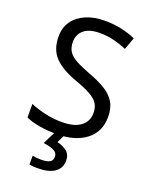

<svg xmlns="http://www.w3.org/2000/svg" viewBox="-174 -814 897 1145"><g transform="rotate(20 274.5 -242.0)"><path d="M502 -191Q502 -96 433 -43Q364 10 247 10Q187 10 136 1Q85 -8 51 -24V-110Q87 -94 140.5 -81Q194 -68 251 -68Q331 -68 371.5 -99Q412 -130 412 -183Q412 -218 397 -242Q382 -266 345.5 -286.5Q309 -307 244 -330Q153 -363 106.5 -411Q60 -459 60 -542Q60 -599 89 -639.5Q118 -680 169.5 -702Q221 -724 288 -724Q347 -724 396 -713Q445 -702 485 -684L457 -607Q420 -623 376.5 -634Q333 -645 286 -645Q219 -645 185 -616.5Q151 -588 151 -541Q151 -505 166 -481Q181 -457 215 -438Q249 -419 307 -397Q370 -374 413.5 -347.5Q457 -321 479.5 -284Q502 -247 502 -191ZM356 139Q356 187 319 213.5Q282 240 208 240Q176 240 158 235V180Q167 182 182 183.5Q197 185 211 185Q247 185 266 175.5Q285 166 285 141Q285 115 258.5 103Q232 91 194 86L237 0H295L269 53Q305 61 330.5 81Q356 101 356 139Z"/></g></svg>

Font: Noto Sans Siddham
Style: Regular
Weight: 400
Designer: Monotype Design Team
Foundry: Monotype Imaging Inc.
Version: Version 2.004; ttfautohint (v1.8.4.7-5d5b)